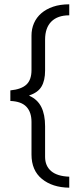

<svg xmlns="http://www.w3.org/2000/svg" viewBox="-20 -720 366 890"><path d="M301 -649Q247 -649 218 -620Q189 -591 189 -536V-393Q189 -347 172.5 -319Q156 -291 116 -278V-276Q154 -259 171.5 -224Q189 -189 189 -135V7Q189 49 217 73Q245 97 301 99V150Q223 149 174.5 109.5Q126 70 126 -4V-155Q126 -200 102.5 -225Q79 -250 28 -252V-301Q79 -306 102.5 -328Q126 -350 126 -395V-555Q126 -586 137.5 -612.5Q149 -639 171.5 -658.5Q194 -678 226.5 -689Q259 -700 301 -700Z"/></svg>

Font: Mukta Vaani Light
Style: Regular
Weight: 300
Designer: Noopur Datye, Girish Dalvi, Yashodeep Gholap, Pallavi Karambelkar
Foundry: Ek Type
Version: Version 2.538;PS 1.000;hotconv 16.6.51;makeotf.lib2.5.65220;